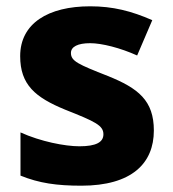

<svg xmlns="http://www.w3.org/2000/svg" viewBox="-20 -579 549 609"><path d="M468 -165C468 -260 419 -299 322 -338C228 -375 205 -385 205 -411C205 -431 227 -442 266 -442C303 -442 362 -427 415 -403L463 -515C397 -544 338 -559 266 -559C133 -559 44 -505 44 -401C44 -310 92 -270 187 -231C283 -193 308 -181 308 -153C308 -128 285 -115 232 -115C186 -115 109 -130 45 -159V-22C104 2 160 10 238 10C398 10 468 -61 468 -165Z"/></svg>

Font: Noto Sans Myanmar UI ExtraBold
Style: Regular
Weight: 800
Designer: Monotype Design Team
Foundry: Monotype Imaging Inc.
Version: Version 2.103